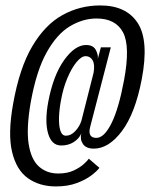

<svg xmlns="http://www.w3.org/2000/svg" viewBox="-20 -686 558 706"><path d="M185.5 -0.5Q125.5 -0.5 83 -30.5Q40.5 -60.5 24.5 -127Q8.5 -193.5 28 -303Q51.5 -436 98.5 -515.5Q145.5 -595 209.5 -630.5Q273.5 -666 348.5 -666Q444.5 -666 486.5 -601.2Q528.5 -536.5 501 -393.5Q477 -269 428.5 -204.2Q380 -139.5 325 -139.5Q296.5 -139.5 285 -156.5Q273.5 -173.5 279 -195.5Q271.5 -177 251.8 -164Q232 -151 205 -151Q169.5 -151 156.8 -195.5Q144 -240 157.5 -312Q176 -409.5 215.8 -465Q255.5 -520.5 296.5 -520.5Q323 -520.5 332.5 -502Q342 -483.5 339.5 -469L351 -512H387.5L312 -221Q300.5 -179 334.5 -179Q363 -179 389.8 -232.5Q416.5 -286 436 -390.5Q459.5 -515.5 432.5 -566.8Q405.5 -618 335 -618Q285 -618 237.2 -589.5Q189.5 -561 151.8 -493.8Q114 -426.5 93 -310Q76.5 -215 85.2 -157.5Q94 -100 122.8 -74Q151.5 -48 194 -48Q227.5 -48 251.2 -59.2Q275 -70.5 289 -83.5Q303 -96.5 306.5 -102.5L345.5 -69Q337.5 -57.5 316.2 -41.2Q295 -25 262.2 -12.8Q229.5 -0.5 185.5 -0.5ZM222.5 -187Q241 -187 257 -204.2Q273 -221.5 279.5 -242.5L324 -418Q329.5 -448 320.8 -463.8Q312 -479.5 295 -479.5Q279.5 -479.5 261.5 -457.8Q243.5 -436 228 -399.5Q212.5 -363 204.5 -318.5Q198 -285 197 -254.8Q196 -224.5 202 -205.8Q208 -187 222.5 -187Z"/></svg>

Font: Anybody Condensed Regular
Style: Italic
Weight: 400
Width: 3
Italic angle: -10°
Designer: Tyler Finck
Foundry: Etcetera Type Company
Version: Version 1.010; ttfautohint (v1.8.3) -l 8 -r 50 -G 200 -x 14 